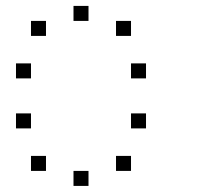

<svg xmlns="http://www.w3.org/2000/svg" viewBox="-20 -653 707 640"><path d="M416.7 -133.3V-83.3H366.7V-133.3ZM275 -83.3V-33.3H225V-83.3ZM133.3 -133.3V-83.3H83.3V-133.3ZM466.7 -275V-225H416.7V-275ZM83.3 -275V-225H33.3V-275ZM466.7 -441.7V-391.7H416.7V-441.7ZM83.3 -441.7V-391.7H33.3V-441.7ZM416.7 -583.3V-533.3H366.7V-583.3ZM275 -633.3V-583.3H225V-633.3ZM133.3 -583.3V-533.3H83.3V-583.3Z"/></svg>

Font: 0xA000-Boxes
Style: Boxes
Weight: 400
Version: Version 0.1